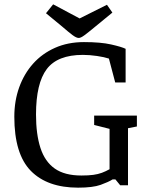

<svg xmlns="http://www.w3.org/2000/svg" viewBox="-20 -854 685 885"><path d="M340 11Q198 11 122 -66.5Q46 -144 46 -316Q46 -389 68.5 -451.5Q91 -514 132.5 -560.5Q174 -607 233.5 -633.5Q293 -660 367 -660Q444 -660 492.5 -649Q541 -638 559 -629V-474H511L482 -584Q461 -591 427 -596Q393 -601 362 -601Q245 -601 195.5 -535.5Q146 -470 146 -326Q146 -235 166.5 -172Q187 -109 232.5 -77Q278 -45 355 -45Q388 -45 410 -48Q432 -51 449.5 -57.5Q467 -64 485 -74V-260L414 -278V-321H611V-271L570 -263V0H534L512 -27H499Q480 -15 444 -2Q408 11 340 11ZM343 -679Q332 -679 314 -692.5Q296 -706 266 -732L192 -793L225 -834L347 -769L473 -832L498 -796L420 -732Q385 -703 368.5 -691Q352 -679 343 -679Z"/></svg>

Font: Faustina
Style: Regular
Weight: 400
Designer: Alfonso Garcia
Foundry: http://www.omnibus-type.com
Version: Version 1.200